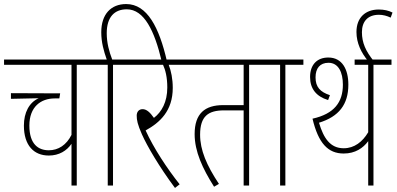

<svg xmlns="http://www.w3.org/2000/svg" viewBox="-20 -916 1958 948"><path d="M448 -596V-622H0V-596H333V-250C308 -200 268 -174 221 -174C170 -174 125 -203 125 -296C125 -389 182 -430 250 -430H273L277 -455L34 -456V-428L171 -431C124 -410 98 -360 98 -296C98 -198 147 -148 221 -148C272 -148 310 -172 333 -206V0H359V-596Z M538 -596H627V-622H534C519 -661 507 -704 507 -752C507 -833 546 -870 606 -870C692 -870 743 -763 778 -615H804C766 -780 707 -896 603 -896C528 -896 480 -846 480 -757C480 -707 492 -665 507 -622H436V-596H512V0H538Z M867 -6C805 -84 739 -184 699 -272C770 -311 833 -369 833 -482C833 -526 825 -566 813 -596H912V-622H615V-596H785C797 -570 806 -534 806 -484C806 -412 778 -363 740 -334C721 -361 704 -377 684 -377C666 -377 655 -364 655 -345C655 -323 659 -302 681 -252C706 -196 765 -94 844 12Z M1210 -596H1299V-622H899V-596H1183V-397H1082C992 -397 941 -356 941 -254C941 -168 980 -84 1037 6L1061 -8C1000 -100 968 -175 968 -251C968 -342 1008 -371 1086 -371H1183V0H1210Z M1389 -596H1478V-622H1287V-596H1363V0H1389Z M1824 -596H1913V-622H1731V-596H1798V-263C1770 -216 1730 -184 1677 -184C1611 -184 1578 -233 1555 -310C1653 -340 1700 -400 1700 -498C1700 -573 1670 -632 1601 -632C1545 -632 1511 -596 1511 -536C1511 -478 1541 -440 1600 -422L1609 -446C1561 -462 1538 -486 1538 -534C1538 -579 1560 -606 1602 -606C1651 -606 1673 -559 1673 -498C1673 -412 1631 -354 1523 -330C1552 -208 1600 -158 1677 -158C1734 -158 1773 -185 1798 -219V0H1824Z M1797 -615H1825C1786 -663 1767 -705 1767 -757C1767 -809 1795 -843 1851 -843C1871 -843 1890 -838 1909 -829L1918 -854C1899 -864 1876 -869 1850 -869C1785 -869 1740 -830 1740 -758C1740 -703 1764 -655 1797 -615Z"/></svg>

Font: Noto Sans Devanagari ExtraCondensed Thin
Style: Regular
Weight: 100
Width: 2
Designer: Jelle Bosma - Monotype Design Team
Foundry: Monotype Imaging Inc.
Version: Version 2.004